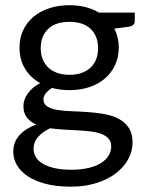

<svg xmlns="http://www.w3.org/2000/svg" viewBox="-20 -535 560 738"><path d="M247 -247.5Q274 -247.5 294.5 -255Q315 -262.5 329 -276Q343 -289.5 350 -308.2Q357 -327 357 -349.5Q357 -396 328.8 -423.5Q300.5 -451 247 -451Q193 -451 164.8 -423.5Q136.5 -396 136.5 -349.5Q136.5 -327 143.8 -308.2Q151 -289.5 165 -276Q179 -262.5 199.5 -255Q220 -247.5 247 -247.5ZM407.5 27.5Q407.5 9 397 -2.5Q386.5 -14 368.8 -20.5Q351 -27 327.5 -29.8Q304 -32.5 277.8 -34Q251.5 -35.5 224.5 -37Q197.5 -38.5 172.5 -42Q144.5 -29 126.8 -9.2Q109 10.5 109 37Q109 54 117.8 68.8Q126.5 83.5 144.5 94.2Q162.5 105 189.8 111.2Q217 117.5 254 117.5Q290 117.5 318.5 111Q347 104.5 366.8 92.5Q386.5 80.5 397 64Q407.5 47.5 407.5 27.5ZM498 -486.5V-453.5Q498 -437 477 -432.5L419.5 -425Q436.5 -392 436.5 -352Q436.5 -315 422.2 -284.8Q408 -254.5 383 -233Q358 -211.5 323 -200Q288 -188.5 247 -188.5Q211.5 -188.5 180 -197Q164 -187 155.5 -175.8Q147 -164.5 147 -153Q147 -135 161.8 -125.8Q176.5 -116.5 200.5 -112.5Q224.5 -108.5 255.2 -107.5Q286 -106.5 318.2 -104.2Q350.5 -102 381.2 -96.5Q412 -91 436 -78.5Q460 -66 474.8 -44Q489.5 -22 489.5 13Q489.5 45.5 473.2 76Q457 106.5 426.5 130.2Q396 154 351.8 168.2Q307.5 182.5 252 182.5Q196.5 182.5 155 171.5Q113.5 160.5 86 142Q58.5 123.5 44.8 99.2Q31 75 31 48.5Q31 11 54.5 -15Q78 -41 119 -56.5Q96.5 -66.5 83.2 -83.2Q70 -100 70 -128.5Q70 -139.5 74 -151.2Q78 -163 86.2 -174.8Q94.5 -186.5 106.5 -197Q118.5 -207.5 134.5 -215.5Q97 -236.5 76 -271.2Q55 -306 55 -352Q55 -389 69.2 -419.2Q83.5 -449.5 109 -470.8Q134.5 -492 169.8 -503.5Q205 -515 247 -515Q280 -515 308.5 -507.8Q337 -500.5 360.5 -486.5Z"/></svg>

Font: TypoPRO Lato
Style: Regular
Weight: 400
Designer: Lukasz Dziedzic with Adam Twardoch and Botio Nikoltchev
Foundry: tyPoland Lukasz Dziedzic
Version: Version 2.010; 2014-09-01; http://www.latofonts.com/